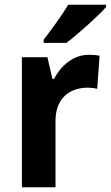

<svg xmlns="http://www.w3.org/2000/svg" viewBox="-20 -837 465 806"><path d="M425 -807V-817H266C240 -772 196 -713 163 -670V-657H259C309 -695 392 -770 425 -807ZM353 -607C286 -607 235 -560 207 -506H200L179 -597H72V-51H213V-329C213 -426 273 -469 350 -469C359 -469 378 -467 388 -464L398 -603C384 -606 366 -607 353 -607Z"/></svg>

Font: Noto Sans Tamil UI SemiCondensed
Style: Bold
Weight: 700
Width: 4
Designer: Jelle Bosma - Monotype Design Team
Foundry: Monotype Imaging Inc.
Version: Version 2.004